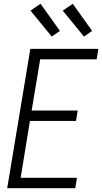

<svg xmlns="http://www.w3.org/2000/svg" viewBox="-20 -993 540 1013"><path d="M18 0 140 -735H499L490 -680H192L147 -410H390L381 -355H138L89 -55H386L377 0ZM423 -800 311 -937 364 -973 466 -830ZM253 -800 141 -937 194 -973 296 -830Z"/></svg>

Font: Iosevka SS04 Light
Style: Italic
Weight: 300
Italic angle: -9°
Monospace: yes
Designer: Belleve Invis
Foundry: Belleve Invis
Version: Version 19.0.0; ttfautohint (v1.8.4)